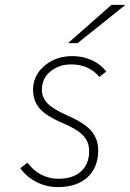

<svg xmlns="http://www.w3.org/2000/svg" viewBox="-20 -752 532 784"><path d="M216 12Q185.5 12 157 2.8Q128.5 -6.5 104.2 -23.8Q80 -41 63 -65L92 -88Q115.5 -56 148 -39Q180.5 -22 218 -22Q277.5 -22 310.8 -52Q344 -82 344 -135Q344 -172 320.2 -198Q296.5 -224 235 -250Q167 -279 141 -310Q115 -341 115 -386Q115 -425 136.5 -456Q158 -487 194.2 -505Q230.5 -523 275 -523Q318.5 -523 355 -506.2Q391.5 -489.5 414 -460L386 -438Q342.5 -489 271 -489Q220 -489 185.5 -460Q151 -431 151 -386Q151 -354 173.5 -330.2Q196 -306.5 256 -280Q325 -250 353 -217.2Q381 -184.5 381 -138Q381 -68.5 337.2 -28.2Q293.5 12 216 12ZM258 -576 435 -732H492L297 -576Z"/></svg>

Font: Overpass Thin
Style: Italic
Weight: 250
Italic angle: -10°
Designer: Delve Withrington, Dave Bailey, Thomas Jockin
Foundry: Delve Fonts LLC
Version: Version 4.000